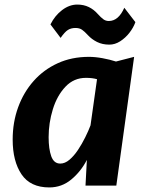

<svg xmlns="http://www.w3.org/2000/svg" viewBox="-20 -813 637 841"><path d="M196 8Q113 8 74.2 -49.5Q35.5 -107 35.5 -201.5Q35.5 -277.5 59.5 -343.2Q83.5 -409 127.5 -458.5Q171.5 -508 232.8 -536Q294 -564 369.5 -564Q397 -564 429.5 -558Q462 -552 488 -543.5L567.5 -564L489.5 0H354.5L360.5 -112.5Q334.5 -62 292.5 -27Q250.5 8 196 8ZM244 -96.5Q264.5 -96.5 284.2 -113.2Q304 -130 321.5 -156.2Q339 -182.5 353.2 -211.2Q367.5 -240 376.5 -264L405 -466Q385 -472 356.5 -472Q303.5 -472 267 -433.5Q230 -394.5 211.5 -334.5Q193 -274.5 193 -212Q193 -160.5 204.5 -128.5Q216 -96.5 244 -96.5ZM459 -617.5Q428.5 -617.5 405 -629.2Q381.5 -641 364.5 -659.5Q350.5 -675 339.2 -682.8Q328 -690.5 310.5 -690.5Q291.5 -690.5 277.5 -681.8Q263.5 -673 245.5 -647L201 -706Q220.5 -745 252.2 -769Q284 -793 318.5 -793Q346.5 -793 368.8 -782.2Q391 -771.5 408.5 -751.5Q422 -736.5 432.5 -728.8Q443 -721 456.5 -721Q499 -721 524.5 -779L573 -716Q564.5 -692 546.8 -669.2Q529 -646.5 506.2 -632Q483.5 -617.5 459 -617.5Z"/></svg>

Font: Merriweather Sans Italic
Style: Bold
Weight: 700
Italic angle: -7.5°
Designer: Eben Sorkin
Foundry: Eben Sorkin
Version: Version 1.008; ttfautohint (v1.7.19-72a1) -l 8 -r 50 -G 200 